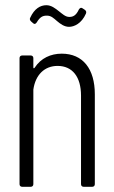

<svg xmlns="http://www.w3.org/2000/svg" viewBox="-20 -717 437 737"><path d="M160 -657C176 -657 185 -648 199 -636C212 -625 227 -614 245 -614C264 -614 293 -626 310 -665C312 -671 311 -675 306 -679L297 -685C292 -689 287 -687 283 -681C272 -657 260 -652 246 -652C231 -652 219 -664 206 -674C192 -685 177 -697 158 -697C135 -697 112 -684 96 -649C93 -644 95 -639 99 -635L107 -628C112 -623 117 -625 121 -631C134 -653 145 -657 160 -657ZM217 -511C175 -511 137 -494 113 -457C111 -454 108 -454 108 -458V-494C108 -500 104 -504 98 -504H65C59 -504 55 -500 55 -494V-10C55 -4 59 0 65 0H98C104 0 108 -4 108 -10V-373C116 -430 151 -464 201 -464C258 -464 291 -422 291 -350V-10C291 -4 295 0 301 0H334C340 0 344 -4 344 -10V-355C344 -453 298 -511 217 -511Z"/></svg>

Font: Barlow Condensed Light
Style: Regular
Weight: 300
Width: 3
Designer: Jeremy Tribby
Foundry: Tribby Type
Version: Version 1.422;hotconv 1.0.109;makeotfexe 2.5.65596